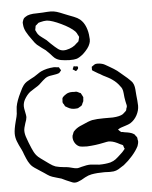

<svg xmlns="http://www.w3.org/2000/svg" viewBox="-60 -845 741 939"><g transform="rotate(-5 310.0 -376.0)"><path d="M502 -194Q502 -194 504 -192L510 -186Q514 -182 516 -181Q518 -180 524 -180Q530 -178 546 -176Q569 -172 579 -164Q582 -163 584 -158Q585 -156 588 -153Q591 -150 592 -147Q593 -145 593 -139Q595 -131 595 -126Q595 -120 590 -105Q579 -83 558.5 -59.5Q538 -36 515 -18Q497 -6 486.5 0Q476 6 463 8Q457 9 444 9Q427 9 418 8Q381 8 354 13Q338 16 321.5 25Q305 34 302 36Q294 40 284.5 43.5Q275 47 266 46Q264 46 259.5 44.5Q255 43 253 42Q248 40 227 31Q220 27 206 21Q197 18 183.5 14.5Q170 11 162 8Q150 4 138.5 -4Q127 -12 124 -14Q109 -24 107 -25Q102 -29 90.5 -36Q79 -43 70.5 -50Q62 -57 57 -65Q49 -76 42.5 -91.5Q36 -107 34 -112Q29 -127 24 -137Q11 -162 4 -180.5Q-3 -199 -3 -218Q-3 -239 7 -277L13 -300Q15 -308 15.5 -314Q16 -320 16 -324Q16 -332 18 -348Q23 -377 43 -417Q54 -441 62 -451Q69 -460 78 -466Q87 -472 98 -477.5Q109 -483 116 -487Q123 -491 133.5 -498.5Q144 -506 152 -510Q180 -523 216 -525Q223 -525 233 -523Q234 -523 235.5 -523.5Q237 -524 239 -523Q243 -521 245 -514Q250 -509 250 -508L249 -506Q246 -503 242 -497Q238 -493 232.5 -492Q227 -491 225 -490Q217 -488 204.5 -486.5Q192 -485 183 -482Q170 -477 157 -464.5Q144 -452 137 -446Q133 -442 113 -430Q93 -417 90 -415Q74 -402 62 -381Q53 -365 53 -347Q53 -338 57 -320Q61 -302 61 -294Q60 -281 53 -264Q45 -240 45 -228Q45 -211 52.5 -191.5Q60 -172 61 -168Q64 -161 72.5 -140Q81 -119 92 -105Q100 -95 113 -86Q126 -77 131 -73Q137 -69 152.5 -57.5Q168 -46 182 -41Q200 -36 222 -34Q226 -34 234 -33Q242 -32 247 -31Q253 -30 265 -26.5Q277 -23 286 -23Q291 -23 298 -25Q305 -27 309 -28Q335 -35 353 -35Q359 -35 375 -33Q389 -31 396 -31Q426 -31 451 -37Q467 -42 477.5 -50Q488 -58 508 -77Q513 -81 521 -91Q526 -96 526 -97Q527 -98 525.5 -99.5Q524 -101 524 -102Q523 -104 522 -108.5Q521 -113 520 -115Q518 -117 513 -119Q508 -121 506 -122Q479 -137 461 -139L452 -140Q446 -140 423 -135Q386 -127 344 -125Q318 -125 306 -129Q291 -136 283 -151.5Q275 -167 278 -184Q278 -185 281 -191Q283 -198 286 -203Q286 -203 294 -211Q307 -223 328 -231Q362 -247 380 -251Q403 -255 437 -255H482Q517 -257 532 -267L541 -275Q542 -276 545 -278.5Q548 -281 549 -283Q551 -285 551 -291Q552 -294 553.5 -297.5Q555 -301 555 -305Q555 -310 553 -316Q552 -322 550 -330Q548 -338 547 -348Q546 -354 545 -368Q544 -382 540 -391Q539 -394 536.5 -397.5Q534 -401 533 -402Q518 -424 496 -439Q488 -445 476.5 -451Q465 -457 461 -459Q452 -463 444.5 -468Q437 -473 430 -476L410 -488Q403 -492 402 -493Q400 -495 400.5 -500.5Q401 -506 401 -507L400 -510Q401 -511 402.5 -512Q404 -513 405 -514Q408 -516 411 -518Q414 -520 417 -522Q421 -524 431 -524Q441 -524 452 -521Q462 -519 486 -504Q490 -502 507 -491.5Q524 -481 537 -469L570 -441Q573 -438 581.5 -430Q590 -422 594 -416Q600 -406 602 -394.5Q604 -383 604.5 -371Q605 -359 606 -352Q607 -343 608.5 -327.5Q610 -312 610 -302Q610 -278 597.5 -255Q585 -232 564 -219Q555 -214 540 -209.5Q525 -205 517 -202Q509 -199 504 -195Q502 -195 502 -194ZM307 -506Q306 -507 310 -514Q310 -516 311 -518Q312 -520 313 -521Q315 -522 319 -520Q331 -520 333 -518Q334 -516 334 -513Q334 -510 333 -507Q323 -497 323 -497Q321 -497 318 -499Q315 -501 314 -502Q313 -503 310.5 -504Q308 -505 307 -506ZM256 -383Q258 -384 263.5 -388Q269 -392 273 -393Q285 -398 305 -396Q307 -396 310 -396.5Q313 -397 317 -396Q322 -394 325.5 -392Q329 -390 331 -389Q334 -389 336 -387Q337 -386 341 -378L346 -368Q347 -366 346.5 -364Q346 -362 346 -360Q346 -351 345 -347L340 -337Q338 -330 335 -327Q334 -325 331.5 -324Q329 -323 328 -322Q318 -316 316 -315Q313 -314 306 -314Q284 -312 266 -323Q256 -328 254 -330L249 -340Q248 -341 246 -344Q244 -347 244 -349Q243 -351 243.5 -354.5Q244 -358 244 -360Q244 -369 245 -371Q246 -375 256 -383ZM329 -556Q319 -553 295 -553Q270 -554 253.5 -557Q237 -560 224 -570Q217 -576 205 -590Q184 -611 184 -611Q178 -616 166 -624Q146 -639 143 -642Q134 -650 122 -668Q104 -692 94.5 -710Q85 -728 84 -746Q84 -748 83.5 -752Q83 -756 84 -759Q85 -764 87.5 -769.5Q90 -775 93 -778L100 -783Q108 -789 122 -792Q134 -795 160 -795Q177 -795 185 -796Q209 -798 223 -798Q239 -798 253.5 -793.5Q268 -789 289 -780Q305 -773 309 -772Q317 -769 335 -762Q353 -755 364 -746Q382 -731 391.5 -706.5Q401 -682 402 -657L403 -646Q403 -633 399 -624Q392 -603 363 -576Q342 -559 329 -556ZM203 -755H197Q187 -755 171 -751Q169 -750 165.5 -749.5Q162 -749 160 -748Q158 -747 149 -738Q145 -736 145 -734Q144 -733 144 -729Q141 -717 141 -714L145 -706Q146 -704 148 -699.5Q150 -695 152 -693Q159 -684 172 -675Q185 -666 192 -660Q192 -660 210 -642Q232 -621 244.5 -612Q257 -603 272 -603L283 -604Q318 -611 337 -632Q339 -634 342 -636Q345 -638 347 -641Q348 -644 351 -657L352 -662Q351 -665 350 -667Q349 -669 348 -670Q342 -684 336 -690Q315 -711 271 -732Q227 -753 203 -755Z"/></g></svg>

Font: Rubik-Burned
Style: Regular
Weight: 400
Designer: NaN (generative design), Hubert & Fischer (Rubik source font outlines)
Foundry: NaN, Hubert & Fischer
Version: Version 1.000